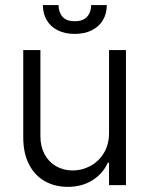

<svg xmlns="http://www.w3.org/2000/svg" viewBox="-20 -727 586 754"><path d="M408.2 -530.3H474.6V0H408.2V-87.9H403.3Q384.3 -45.4 343.3 -19.3Q302.2 6.8 246.1 6.8Q194.8 6.8 155.3 -15.9Q115.7 -38.6 93.5 -82.3Q71.3 -126 71.3 -187.5V-530.3H138.7V-192.4Q138.7 -152.3 154.8 -121.8Q170.9 -91.3 199.7 -74.5Q228.5 -57.6 265.6 -57.6Q301.8 -57.6 334.5 -75Q367.2 -92.3 387.7 -125.7Q408.2 -159.2 408.2 -205.1ZM273.4 -593.8Q235.4 -593.8 207 -607.9Q178.7 -622.1 163.6 -647.7Q148.4 -673.3 148.4 -707H210Q210 -678.7 225.6 -661.1Q241.2 -643.6 273.4 -643.6Q305.7 -643.6 321.8 -661.1Q337.9 -678.7 337.9 -707H399.4Q399.4 -673.3 384 -647.7Q368.7 -622.1 340.1 -607.9Q311.5 -593.8 273.4 -593.8Z"/></svg>

Font: Pretendard JP Light
Style: Regular
Weight: 300
Designer: Base glyphs from Inter by Rasmus Andersson; Hangeul glyphs from Noto Sans CJK(Source Han Sans) by Jang Soo-young and Kan
Foundry: Kil Hyung-jin
Version: Version 1.309